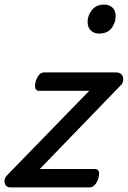

<svg xmlns="http://www.w3.org/2000/svg" viewBox="-35 -815 557 835"><path d="M11 0Q-10 0 -14.5 -19.5Q-19 -39 -2 -55L353 -420H134Q123 -420 119 -430Q115 -440 120 -460Q126 -480 135.5 -490Q145 -500 156 -500H470Q487 -500 494.5 -490Q502 -480 501 -467Q500 -454 491 -445L138 -80H379Q390 -80 394 -70.5Q398 -61 393 -40Q387 -21 377 -10.5Q367 0 356 0ZM395 -669Q375 -669 360.5 -682Q346 -695 346 -720Q346 -747 364.5 -771Q383 -795 419 -795Q439 -795 453.5 -782.5Q468 -770 468 -744Q468 -717 450.5 -693Q433 -669 395 -669Z"/></svg>

Font: Playwrite IE
Style: Regular
Weight: 400
Designer: Veronika Burian, José Scaglione
Foundry: TypeTogether
Version: Version 1.002